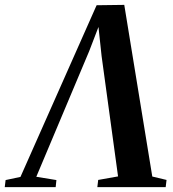

<svg xmlns="http://www.w3.org/2000/svg" viewBox="-66 -768 709 788"><path d="M444 -748 559 -43.5 617.5 -29.5 614 0H333.5L337 -29.5L418.5 -44L351 -537.5L334 -696L355.5 -702.5L300 -558L83 -42.5L165.5 -29L162.5 0H-46.5L-43 -29L18 -42L330.5 -746.5Z"/></svg>

Font: Merriweather 96pt SemiBold
Style: Italic
Weight: 600
Italic angle: -7.8°
Version: Version 2.101